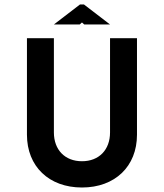

<svg xmlns="http://www.w3.org/2000/svg" viewBox="-20 -820 730 855"><path d="M345 -102C269 -102 220 -153 220 -230V-650H100V-220C100 -79 198 15 345 15C492 15 590 -79 590 -220V-650H470V-230C470 -153 421 -102 345 -102ZM220 -711H335L345 -720L355 -711H470L354 -800H336Z"/></svg>

Font: Grotesk 03
Style: Bold
Weight: 500
Designer: Frank Adebiaye, contributions by Jérémy Landes, Ariel Martín Pérez
Foundry: Velvetyne Type Foundry
Version: Version 3.000;Glyphs 3.1.2 (3150)